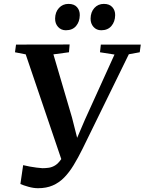

<svg xmlns="http://www.w3.org/2000/svg" viewBox="-20 -978 762 1012"><path d="M180.5 14Q156.5 14 130 6.5Q103.5 -1 87.5 -8L102 -107.5Q119 -103.5 137.5 -100Q156 -96.5 173.2 -94.5Q190.5 -92.5 204 -91.5Q221.5 -91.5 238 -94Q254.5 -96.5 270.5 -106.2Q286.5 -116 301.8 -137.8Q317 -159.5 331.5 -198.5L312.5 -111.5L115.5 -691.5L59 -702.5L64.5 -743L347 -743.5L343.5 -702.5L261.5 -691.5L359.5 -358.5L399.5 -201L363.5 -197.5L428 -348L583.5 -690.5L507 -702.5L511.5 -743H722L716.5 -702.5L659 -692L415 -193.5Q391.5 -146 368.2 -107.8Q345 -69.5 318.2 -42.2Q291.5 -15 258 -0.5Q224.5 14 180.5 14ZM327 -818.5Q302 -818.5 286 -836.2Q270 -854 270.5 -880.5Q271 -914.5 290.8 -936Q310.5 -957.5 341 -957.5Q371 -957.5 386 -940.2Q401 -923 400.5 -898Q400 -863.5 381 -841Q362 -818.5 327 -818.5ZM513.5 -818.5Q488.5 -818.5 472.8 -836.2Q457 -854 457.5 -880.5Q458 -914.5 477.5 -936Q497 -957.5 527.5 -957.5Q557 -957.5 572.2 -940.2Q587.5 -923 587 -898Q586.5 -863.5 567.2 -841Q548 -818.5 513.5 -818.5Z"/></svg>

Font: Merriweather 48pt SemiBold
Style: Italic
Weight: 600
Italic angle: -7.8°
Designer: Eben Sorkin
Foundry: Eben Sorkin
Version: Version 2.101